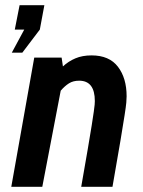

<svg xmlns="http://www.w3.org/2000/svg" viewBox="-20 -720 552 740"><path d="M23.5 0 112 -498H217.5L222.5 -464Q244 -484 270.8 -495.2Q297.5 -506.5 333 -506.5Q401 -506.5 434.5 -462.8Q468 -419 468 -349Q468 -339.5 466.8 -324.8Q465.5 -310 460.2 -276Q455 -242 444 -176.5Q433 -111 413.5 0H293Q308.5 -87.5 318.2 -145Q328 -202.5 333.5 -237Q339 -271.5 341.5 -289.8Q344 -308 344.8 -316.5Q345.5 -325 345.5 -330.5Q345.5 -409 285 -409Q262 -409 245.8 -398.8Q229.5 -388.5 214 -370.5L143 0ZM66 -517H25.5L73.5 -606H37L55.5 -700H151L133.5 -606Z"/></svg>

Font: Cabin Condensed
Style: Bold Italic
Weight: 700
Width: 3
Italic angle: -10°
Designer: Pablo Impallari
Foundry: Pablo Impallari. http://www.impallari.com Igino Marini. http://www.ikern.com
Version: Version 3.001; ttfautohint (v1.8.3)